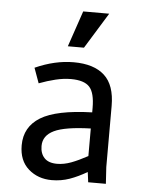

<svg xmlns="http://www.w3.org/2000/svg" viewBox="-49 -675 535 718"><g transform="rotate(5 219.0 -315.5)"><path d="M171.9 3.9Q120.1 3.9 84.5 -27.3Q48.8 -58.6 48.8 -116.2Q48.8 -185.5 107.9 -221.7Q167 -257.8 300.8 -261.7V-278.3Q300.8 -335 280.8 -356.9Q260.7 -378.9 210.9 -378.9Q183.6 -378.9 153.3 -371.6Q123 -364.3 91.8 -352.5L71.3 -409.2Q145.5 -442.4 215.8 -442.4Q292 -442.4 331.5 -406.2Q371.1 -370.1 371.1 -292V-62.5L375 0H308.6L303.7 -38.1Q270.5 -18.6 238.8 -7.3Q207 3.9 171.9 3.9ZM186.5 -58.6Q211.9 -58.6 239.3 -68.8Q266.6 -79.1 300.8 -97.7V-201.2Q204.1 -198.2 163.6 -178.7Q123 -159.2 123 -120.1Q123 -91.8 138.7 -75.2Q154.3 -58.6 186.5 -58.6ZM332 -634.8 249 -500H188.5L234.4 -634.8Z"/></g></svg>

Font: Sudo Variable
Style: Regular
Weight: 400
Monospace: yes
Designer: Jens Kutilek
Foundry: Jens Kutilek
Version: Version 0.040